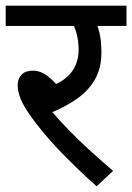

<svg xmlns="http://www.w3.org/2000/svg" viewBox="-20 -642 464 674"><path d="M284 -551 316 -566Q327 -541 331.5 -515.5Q336 -490 336 -458Q336 -403 313.5 -363.5Q291 -324 250.5 -295.5Q210 -267 156 -245L158 -255Q186 -222 221.5 -185.5Q257 -149 296.5 -113Q336 -77 377 -42L319 12Q240 -59 183.5 -119Q127 -179 88 -234Q63 -269 52.5 -295Q42 -321 42 -343Q42 -366 56 -380Q70 -394 95 -394Q122 -394 147 -375Q172 -356 197 -323L147 -335Q204 -354 230 -387.5Q256 -421 256 -468Q256 -497 248.5 -525.5Q241 -554 230 -565L275 -551H0V-622H424V-551Z"/></svg>

Font: lhindi05
Style: Book
Weight: 400
Designer: Jelle Bosma - Monotype Design Team
Foundry: Monotype Imaging Inc.
Version: Version 2.003